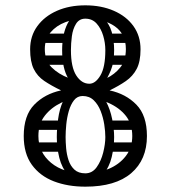

<svg xmlns="http://www.w3.org/2000/svg" viewBox="-20 -690 640 720"><path d="M300 10Q234 10 182 -10Q130 -30 99.5 -72Q69 -114 69 -180Q69 -257 108.5 -297.5Q148 -338 209 -351Q172 -369 146 -386.5Q120 -404 106.5 -431.5Q93 -459 93 -505Q93 -555 120 -592Q147 -629 193.5 -649.5Q240 -670 300 -670Q360 -670 407 -649.5Q454 -629 480.5 -592Q507 -555 507 -505Q507 -459 492.5 -431.5Q478 -404 452 -386Q426 -368 391 -351Q452 -338 491.5 -297.5Q531 -257 531 -180Q531 -91 472 -40.5Q413 10 300 10ZM300 -40Q347 -40 387 -56.5Q427 -73 451.5 -104.5Q476 -136 476 -180Q476 -225 452 -255.5Q428 -286 386 -304.5Q344 -323 290 -331Q247 -323 209 -304.5Q171 -286 147.5 -255.5Q124 -225 124 -180Q124 -119 171.5 -79.5Q219 -40 300 -40ZM319 -371Q349 -382 379.5 -396.5Q410 -411 431 -437Q452 -463 452 -506Q452 -562 411 -591Q370 -620 300 -620Q260 -620 225.5 -607Q191 -594 169.5 -568.5Q148 -543 148 -506Q148 -463 173.5 -437.5Q199 -412 238.5 -397Q278 -382 319 -371ZM337 -343Q362 -338 377.5 -309.5Q393 -281 400.5 -244Q408 -207 408 -176Q408 -140 399 -101.5Q390 -63 367 -36.5Q344 -10 300 -10Q258 -10 235 -35Q212 -60 202.5 -98Q193 -136 193 -176Q193 -207 198 -244Q203 -281 216 -309.5Q229 -338 254 -343ZM300 -40Q326 -40 342.5 -63Q359 -86 367 -118Q375 -150 375 -176Q375 -197 371 -223Q367 -249 357.5 -273.5Q348 -298 331.5 -314Q315 -330 290 -330Q270 -330 257.5 -314Q245 -298 238 -273.5Q231 -249 228.5 -223Q226 -197 226 -176Q226 -158 228 -134.5Q230 -111 237 -89.5Q244 -68 259 -54Q274 -40 300 -40ZM354 -357H291Q260 -357 236.5 -395Q213 -433 213 -502Q213 -562 233.5 -602Q254 -642 300 -642Q344 -642 367 -622Q390 -602 399 -570Q408 -538 408 -502Q408 -456 395.5 -426Q383 -396 370 -379.5Q357 -363 354 -357ZM300 -620Q277 -620 265 -600.5Q253 -581 249.5 -554Q246 -527 246 -502Q246 -438 266 -407Q286 -376 315 -376Q338 -376 356.5 -407Q375 -438 375 -502Q375 -529 367 -556Q359 -583 342.5 -601.5Q326 -620 300 -620ZM110 -203Q92 -203 92 -220Q92 -226 95.5 -232Q99 -238 109 -238H203Q221 -238 221 -221Q221 -214 217 -208.5Q213 -203 204 -203ZM110 -121Q92 -121 92 -138Q92 -144 95.5 -150Q99 -156 109 -156H203Q221 -156 221 -139Q221 -132 217 -126.5Q213 -121 204 -121ZM398 -203Q380 -203 380 -220Q380 -226 383.5 -232Q387 -238 397 -238H491Q509 -238 509 -221Q509 -214 505 -208.5Q501 -203 492 -203ZM398 -121Q380 -121 380 -138Q380 -144 383.5 -150Q387 -156 397 -156H491Q509 -156 509 -139Q509 -132 505 -126.5Q501 -121 492 -121ZM129 -529Q111 -529 111 -546Q111 -552 114.5 -558Q118 -564 128 -564H222Q240 -564 240 -547Q240 -540 236 -534.5Q232 -529 223 -529ZM129 -447Q111 -447 111 -464Q111 -470 114.5 -476Q118 -482 128 -482H222Q240 -482 240 -465Q240 -458 236 -452.5Q232 -447 223 -447ZM389 -529Q371 -529 371 -546Q371 -552 374.5 -558Q378 -564 388 -564H482Q500 -564 500 -547Q500 -540 496 -534.5Q492 -529 483 -529ZM392 -447Q374 -447 374 -464Q374 -470 377.5 -476Q381 -482 391 -482H485Q503 -482 503 -465Q503 -458 499 -452.5Q495 -447 486 -447Z"/></svg>

Font: Agu Display
Style: Regular
Weight: 400
Designer: Oluwaseun Badejo
Version: Version 1.103